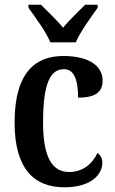

<svg xmlns="http://www.w3.org/2000/svg" viewBox="-20 -786 488 816"><path d="M194 -606H302C321 -651 368 -715 395 -753V-766H342C315 -738 274 -701 248 -668C222 -701 181 -738 154 -766H101V-753C128 -715 176 -651 194 -606ZM253 10C372 10 415 -48 415 -94C415 -113 407 -127 394 -136C374 -91 333 -55 274 -55C196 -55 163 -128 163 -266C163 -441 198 -492 252 -492C299 -492 312 -437 312 -371C393 -371 416 -400 416 -444C416 -506 358 -548 249 -548C133 -548 42 -481 42 -265C42 -65 128 10 253 10Z"/></svg>

Font: Noto Serif Myanmar Condensed SemiBold
Style: Regular
Weight: 600
Width: 3
Designer: Ben Mitchell and the Monotype Design Team
Foundry: Monotype Imaging Inc.
Version: Version 2.106